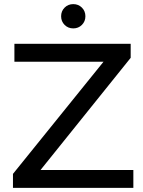

<svg xmlns="http://www.w3.org/2000/svg" viewBox="-20 -913 697 933"><path d="M378 -792Q361 -775 336 -775Q311 -775 294 -792Q277 -809 277 -834Q277 -859 294 -876Q311 -893 336 -893Q361 -893 378 -876Q395 -859 395 -834Q395 -809 378 -792ZM177 -87H628V0H43V-68L483 -613H50V-700H615V-632Z"/></svg>

Font: Montserrat
Style: Regular
Weight: 500
Designer: Julieta Ulanovsky
Foundry: Julieta Ulanovsky
Version: Version 7.200;PS 007.200;hotconv 1.0.88;makeotf.lib2.5.64775